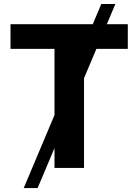

<svg xmlns="http://www.w3.org/2000/svg" viewBox="-20 -850 701 972"><path d="M100.1 102.1 492.7 -829.6H564L170.4 102.1ZM33.2 -602.5V-727.5H627V-602.5H405.3V0H255.9V-602.5Z"/></svg>

Font: Inter 18pt
Style: Bold
Weight: 700
Designer: Rasmus Andersson
Foundry: rsms
Version: Version 4.001;git-66647c0bb